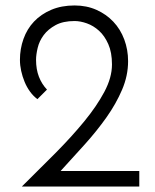

<svg xmlns="http://www.w3.org/2000/svg" viewBox="-20 -683 568 703"><path d="M202 -57H490V0H60Q123 -62 182.5 -122Q242 -182 288 -238Q334 -294 362 -346.5Q390 -399 390 -447Q390 -491 376.5 -521.5Q363 -552 342.5 -570.5Q322 -589 298 -597.5Q274 -606 253 -606Q211 -606 183.5 -591Q156 -576 140 -554.5Q124 -533 118 -508Q112 -483 112 -464Q112 -429 122.5 -402Q133 -375 152 -355L117 -320Q102 -331 90 -347.5Q78 -364 70 -383.5Q62 -403 57.5 -423.5Q53 -444 53 -464Q53 -504 66 -540.5Q79 -577 104.5 -604Q130 -631 167.5 -647Q205 -663 253 -663Q297 -663 333 -647Q369 -631 395 -603.5Q421 -576 435 -538.5Q449 -501 449 -459Q449 -406 427 -354.5Q405 -303 370 -253.5Q335 -204 291 -155Q247 -106 202 -57Z"/></svg>

Font: Josefin Sans
Style: Regular
Weight: 400
Designer: Santiago Orozco
Foundry: Typemade
Version: Version 1.0